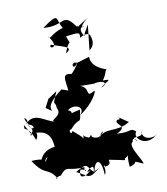

<svg xmlns="http://www.w3.org/2000/svg" viewBox="-93 -883 886 1020"><g transform="rotate(-10 350.0 -373.5)"><path d="M213 -423C175 -333 197 -386 200 -334C227 -287 140 -276 179 -264C121 -279 75 -337 22 -277C58 -294 -8 -346 37 -274C75 -265 63 -226 29 -275C87 -225 11 -218 46 -215C1 -296 14 -279 11 -257C28 -247 41 -243 60 -192C64 -173 86 -234 59 -224C132 -226 149 -187 153 -134C109 -129 72 -103 68 -58C96 -42 82 -77 107 -87C67 -33 132 -90 18 -81C78 12 97 -34 139 33C115 37 146 22 158 23C202 -31 197 9 290 0C278 36 322 19 267 9C249 45 270 68 320 21C269 48 338 -12 336 11C342 23 318 47 370 14C299 73 310 51 242 18C321 -29 295 4 338 35C349 -34 387 -34 389 59C408 41 381 -14 400 17C439 10 421 -10 424 -16C519 1 509 7 509 -8C553 -28 517 -55 527 40C588 25 531 4 601 36C612 29 531 -73 566 -88C567 -132 612 -60 578 -100C562 -119 635 -96 619 -137C618 -79 688 -89 700 -108C639 -43 565 -105 594 -139C562 -166 569 -138 490 -145C566 -179 477 -194 505 -217C541 -216 493 -236 520 -225L564 -195C488 -148 428 -194 391 -133C430 -203 427 -154 387 -143C322 -146 385 -191 333 -141C370 -152 310 -149 313 -175C318 -120 271 -142 279 -137C354 -134 276 -183 261 -200C248 -173 238 -214 255 -209C313 -277 309 -213 319 -305C284 -295 252 -299 261 -259C278 -290 279 -305 256 -312C287 -342 354 -320 316 -276C391 -324 423 -393 411 -390C349 -354 407 -419 325 -433C309 -430 363 -426 418 -428C469 -442 497 -413 450 -401C497 -433 516 -437 466 -436C493 -475 484 -482 496 -491C458 -504 415 -527 416 -573L347 -552C321 -507 306 -567 349 -553C323 -500 264 -469 324 -495C247 -520 273 -473 277 -406C296 -416 228 -428 243 -429C180 -382 156 -349 174 -323L141 -345L164 -390ZM413 -697C420 -661 369 -740 420 -737C391 -724 412 -754 445 -779C353 -721 402 -746 379 -743C312 -834 321 -755 203 -766C305 -840 272 -799 305 -748C236 -730 229 -691 220 -718C280 -639 204 -651 227 -671C293 -648 347 -641 298 -612C329 -700 336 -636 314 -701C377 -708 391 -714 387 -685C376 -666 423 -720 450 -676C420 -710 479 -645 424 -606L439 -743Z"/></g></svg>

Font: Hussar Lance
Style: Regular
Weight: 700
Foundry: Cannot Into Space Fonts, PlusOne Fonts
Version: Version 2.27